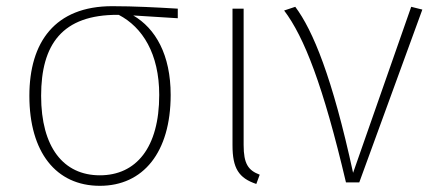

<svg xmlns="http://www.w3.org/2000/svg" viewBox="-20 -590 1407 621"><path d="M555 -562C488 -566 413 -570 343 -570C158 -570 75 -454 75 -280C75 -98 161 11 303 11C443 11 532 -97 532 -283C532 -413 483 -498 411 -540L555 -531ZM495 -283C495 -112 420 -23 303 -23C185 -23 113 -114 113 -280C113 -446 181 -543 362 -542H364C441 -502 495 -416 495 -283Z M768 -562H732V-120C732 -46 752 -14 809 5L820 -25C783 -39 768 -60 768 -121Z M935 -568 899 -556C964 -470 1025 -314 1099 0H1142L1346 -559L1310 -568L1122 -31C1055 -340 992 -492 935 -568Z"/></svg>

Font: Glow Sans SC Normal ExtraLight
Style: Regular
Weight: 200
Designer: Ryoko NISHIZUKA (kana, bopomofo & ideographs); Paul D. Hunt (Latin, Greek & Cyrillic); Sandoll Communications, Soo-young
Version: Version 0.93